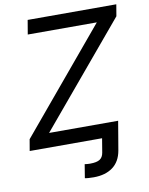

<svg xmlns="http://www.w3.org/2000/svg" viewBox="-100 -800 839 1079"><g transform="rotate(-10 320.0 -260.0)"><path d="M295.9 204.1 308.6 126.5Q316.4 127.9 325 128.4Q333.5 128.9 339.4 128.9Q377.4 128.9 395 117.4Q412.6 106 417 79.6L430.2 0H522.5L508.3 83.5Q497.6 145.5 455.3 176.8Q413.1 208 346.2 208Q330.1 208 316.7 207Q303.2 206.1 295.9 204.1ZM17.1 0 28.3 -65.4 514.2 -646.5H120.1L133.8 -727.5H639.6L628.4 -661.1L142.1 -81.1H536.1L522.5 0Z"/></g></svg>

Font: Inter 16pt
Style: Italic
Weight: 400
Italic angle: -9.3988°
Version: Version 4.001;git-66647c0bb